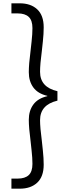

<svg xmlns="http://www.w3.org/2000/svg" viewBox="-20 -953 453 1160"><path d="M327 -345Q222 -320 222 -227Q222 -183 233 -100Q234 -90 239 -43.5Q244 3 244 42Q244 114 205 150.5Q166 187 99 187H49V126H87Q131 126 153.5 105Q176 84 176 37Q176 2 171 -42.5Q166 -87 165 -98Q154 -182 154 -229Q154 -284 181.5 -321.5Q209 -359 266 -372V-374Q209 -387 181.5 -424.5Q154 -462 154 -517Q154 -565 165 -649Q166 -659 171 -703.5Q176 -748 176 -783Q176 -830 153.5 -851Q131 -872 87 -872H49V-933H99Q166 -933 205 -896.5Q244 -860 244 -788Q244 -749 239 -702.5Q234 -656 233 -647Q222 -565 222 -519Q222 -426 327 -402Z"/></svg>

Font: Fz Poppins Light
Style: Regular
Weight: 300
Designer: Ninad Kale (Devanagari), Jonny Pinhorn (Latin)
Foundry: Indian Type Foundry
Version: Vit hóa bi Vntype.Com & FontZin.Com